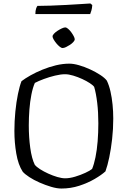

<svg xmlns="http://www.w3.org/2000/svg" viewBox="-20 -1087 735 1107"><path d="M334 0Q308 0 274.5 -10Q241 -20 208 -34.5Q175 -49 149 -66Q123 -83 111 -97Q85 -137 74 -201Q63 -265 63 -332Q63 -388 68.5 -443.5Q74 -499 83.5 -545Q93 -591 104 -619Q125 -635 156 -652.5Q187 -670 225 -685.5Q263 -701 302.5 -710.5Q342 -720 380 -720Q404 -720 435.5 -711Q467 -702 499.5 -687Q532 -672 558 -655Q584 -638 596 -622Q609 -595 617 -559.5Q625 -524 629 -484Q633 -444 633 -403Q633 -343 626.5 -285.5Q620 -228 610 -180Q600 -132 588 -99Q565 -78 525.5 -55Q486 -32 437 -16Q388 0 334 0ZM356 -59Q382 -59 413.5 -68.5Q445 -78 472 -90.5Q499 -103 511 -113Q522 -139 530.5 -180.5Q539 -222 543 -272.5Q547 -323 547 -376Q547 -439 540.5 -494Q534 -549 523 -586Q517 -595 498 -607.5Q479 -620 454 -631.5Q429 -643 402.5 -651Q376 -659 355 -659Q330 -659 297 -651Q264 -643 233 -631.5Q202 -620 181 -609Q169 -582 161 -541.5Q153 -501 149.5 -455Q146 -409 146 -364Q146 -296 154.5 -234Q163 -172 181 -136Q190 -125 211 -111.5Q232 -98 258.5 -86Q285 -74 310.5 -66.5Q336 -59 356 -59ZM340 -810Q334 -810 324 -818Q314 -826 305 -837Q296 -848 289.5 -859Q283 -870 283 -877Q283 -884 291.5 -893Q300 -902 312.5 -910Q325 -918 337 -923.5Q349 -929 357 -929Q363 -929 372.5 -921Q382 -913 390.5 -901.5Q399 -890 405 -878.5Q411 -867 411 -860Q411 -854 403 -845Q395 -836 383.5 -828.5Q372 -821 360.5 -815.5Q349 -810 340 -810ZM184 -1006Q184 -1025 188 -1037Q192 -1049 196 -1053Q227 -1053 271.5 -1054.5Q316 -1056 362 -1058.5Q408 -1061 446 -1063.5Q484 -1066 501 -1067L512 -1058Q511 -1040 507 -1026.5Q503 -1013 500 -1006Z"/></svg>

Font: Texturina Medium 12pt ExtraLight
Style: Regular
Weight: 250
Version: Version 1.002